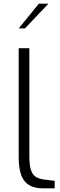

<svg xmlns="http://www.w3.org/2000/svg" viewBox="-20 -1026 328 1047"><path d="M213 1Q171 1 141.5 -15Q112 -31 97 -68Q82 -105 82 -170V-763H140V-176Q140 -124 149.5 -97Q159 -70 177.5 -60Q196 -50 220 -47L278 -40V1ZM82 -871 192 -1006H244L116 -871Z"/></svg>

Font: Exo Thin Light
Style: Regular
Weight: 300
Version: Version 2.000